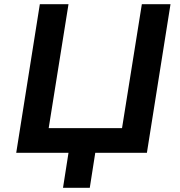

<svg xmlns="http://www.w3.org/2000/svg" viewBox="-20 -725 854 911"><path d="M279 166 305 0H57L169 -705H305L211 -117H559L653 -705H789L677 0H432L406 166Z"/></svg>

Font: Nunito Sans 7pt
Style: Bold Italic
Weight: 700
Italic angle: -9°
Version: Version 3.101;gftools[0.9.27]